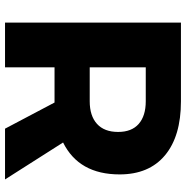

<svg xmlns="http://www.w3.org/2000/svg" viewBox="-8 -732 740 764"><g transform="rotate(90 362.0 -350.0)"><path d="M70 0V-700H383Q522 -700 598 -636.5Q674 -573 674 -456Q674 -294 547 -231L694 0H492L388 -197H383H248V0ZM248 -337H383Q441 -337 473 -366Q505 -395 505 -450Q505 -504 473 -532Q441 -560 383 -560H248Z"/></g></svg>

Font: Trueno
Style: Bd
Weight: 700
Designer: Julieta Ulanovsky
Foundry: Julieta Ulanovsky
Version: Version 3.001b